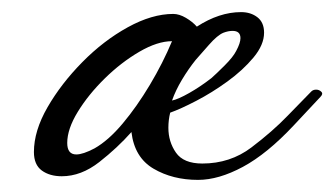

<svg xmlns="http://www.w3.org/2000/svg" viewBox="-20 -290 552 317"><path d="M307 7Q265 7 233.5 -11.5Q202 -30 197 -72Q174 -46 144 -22.5Q114 1 82 1Q62 1 49 -8.5Q36 -18 36 -39Q36 -74 58.5 -113Q81 -152 116 -187.5Q151 -223 191 -245Q231 -267 266 -267Q276 -267 287 -260.5Q298 -254 305 -246Q342 -270 378 -270Q394 -270 405 -261.5Q416 -253 416 -236Q416 -216 398.5 -195Q381 -174 355.5 -155.5Q330 -137 304 -123.5Q278 -110 261 -104Q258 -92 258 -79Q258 -56 270.5 -38Q283 -20 314 -20Q360 -20 395 -46.5Q430 -73 455 -99L494 -139Q497 -142 502 -142Q507 -142 510.5 -138.5Q514 -135 509 -130L465 -83Q421 -36 381 -14.5Q341 7 307 7ZM264 -124Q274 -126 292.5 -136.5Q311 -147 329 -161Q337 -168 351 -182Q365 -196 370 -206Q377 -219 377 -227Q377 -239 364 -239Q357 -239 349 -236Q339 -232 325 -216Q311 -200 303 -191Q291 -176 280.5 -158.5Q270 -141 264 -124ZM136 -45Q159 -58 182.5 -86Q206 -114 227.5 -150Q249 -186 264 -222Q240 -222 210 -204.5Q180 -187 153 -160.5Q126 -134 108.5 -105.5Q91 -77 91 -54Q91 -35 106 -35Q117 -35 136 -45Z"/></svg>

Font: Corinthia
Style: Bold
Weight: 700
Designer: Robert E. Leuschke
Foundry: Robert E. Leuschke
Version: Version 1.013; ttfautohint (v1.8.3)